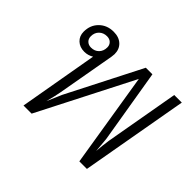

<svg xmlns="http://www.w3.org/2000/svg" viewBox="-132 -778 970 970"><g transform="rotate(45 353.0 -293.0)"><path d="M683 -576 581 0H527L445 -507L186 0H128L202 -423Q179 -409 153 -409Q120 -409 99.5 -428.5Q79 -448 79 -479Q79 -526 109.5 -556Q140 -586 187 -586Q225 -586 247.5 -565Q270 -544 270 -509Q270 -503 268 -489L213 -179Q208 -150 194 -97L228 -176L430 -572H477L543 -176L550 -97Q553 -138 559 -179L629 -576ZM162 -448Q188 -448 204 -464.5Q220 -481 220 -507Q220 -524 209 -535Q198 -546 179 -546Q154 -546 137.5 -530Q121 -514 121 -488Q121 -470 132.5 -459Q144 -448 162 -448Z"/></g></svg>

Font: Sarabun ExtraLight
Style: Italic
Weight: 275
Italic angle: -10°
Designer: Suppakit Chalermlarp | Katatrad Co.,Ltd.
Foundry: Cadson Demak Co.,Ltd.
Version: Version 1.000; ttfautohint (v1.6)